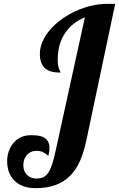

<svg xmlns="http://www.w3.org/2000/svg" viewBox="-20 -770 618 997"><path d="M55.2 168Q17.1 130.9 17.1 65.9Q17.1 40.5 25.4 16.4Q33.7 -7.8 48.8 -26.4Q64.9 -45.9 87.6 -56.9Q110.4 -67.9 139.2 -67.9Q159.2 -67.9 174.6 -66.2Q189.9 -64.5 203.1 -58.6Q236.8 -43.5 236.8 -1Q236.8 16.6 231 39.1Q212.9 23.9 199.2 18.1Q187 13.2 170.9 13.2Q137.7 13.2 118.7 36.1Q109.9 45.9 105.5 59.3Q101.1 72.8 101.1 86.9Q101.1 122.6 124.5 141.6Q133.8 149.4 145.5 153.3Q157.2 157.2 168.9 157.2Q186.5 157.2 200 152.3Q213.4 147.5 224.6 134.8Q247.6 107.9 264.2 34.2L420.9 -680.2Q353.5 -652.3 316.7 -596.4Q279.8 -540.5 279.8 -460.9Q279.8 -428.7 287.1 -411.1Q289.1 -404.8 292 -399.9Q293.9 -396.5 293.9 -393.1Q239.7 -393.1 214.8 -414.6Q187 -438 187 -490.2Q187 -522.9 201.2 -554.9Q215.3 -586.9 241.2 -616.7Q265.6 -645 299.6 -669.7Q333.5 -694.3 373 -712.4Q456.1 -750 538.1 -750H578.1L428.2 -40Q415.5 19.5 395.8 64.7Q376 109.9 346.2 140.6Q314.5 173.3 270 190.2Q225.6 207 165 207Q94.2 207 55.2 168Z"/></svg>

Font: Pattaya
Style: Regular
Weight: 400
Designer: Pablo Impallari / Thai characters Designed by Thanarat Vachiruckul and Suppakit Chalermlarp
Foundry: Pablo Impallari
Version: Version 1.007;September 16, 2023;FontCreator 15.0.0.2934 64-